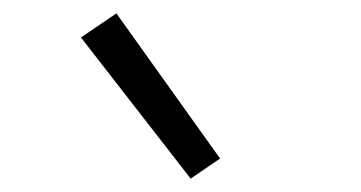

<svg xmlns="http://www.w3.org/2000/svg" viewBox="-20 -815 540 287"><path d="M265 -548 101 -759 154 -795 309 -578Z"/></svg>

Font: Iosevka Curly Light
Style: Regular
Weight: 300
Monospace: yes
Designer: Belleve Invis
Foundry: Belleve Invis
Version: Version 22.1.2; ttfautohint (v1.8.4)